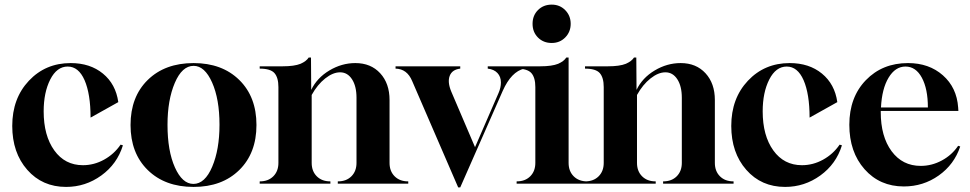

<svg xmlns="http://www.w3.org/2000/svg" viewBox="-20 -795 4200 831"><path d="M266 14Q163 14 98 -60Q33 -134 33 -250Q33 -369 105 -445.5Q177 -522 286 -522Q370 -522 425.5 -476.5Q481 -431 492 -353L372 -286Q372 -388 346 -448Q320 -507 273 -507Q226 -507 197.5 -451Q169 -395 169 -313Q169 -208 215 -144Q261 -80 339 -80Q387 -80 430.5 -104Q474 -128 502 -169L512 -166Q487 -85 418.5 -35.5Q350 14 266 14Z M818 14Q694 14 619.5 -59Q545 -132 545 -254Q545 -376 619.5 -449Q694 -522 818 -522Q941 -522 1015.5 -449Q1090 -376 1090 -254Q1090 -132 1015.5 -59Q941 14 818 14ZM817 1Q867 1 898.5 -73.5Q930 -148 930 -255Q930 -366 898 -438Q866 -510 818 -510Q768 -510 736.5 -436Q705 -362 705 -255Q705 -142 737 -70.5Q769 1 817 1Z M1104 0V-10H1105Q1141 -10 1163 -32Q1185 -54 1185 -90V-418Q1185 -459 1168 -478.5Q1151 -498 1104 -498V-508H1203Q1254 -508 1281 -519Q1306 -530 1316 -546H1326L1327 -406Q1352 -458 1405.5 -490Q1459 -522 1518 -522Q1585 -522 1625.5 -478Q1666 -434 1666 -362V-90Q1666 -54 1688 -32Q1710 -10 1746 -10H1747V0H1442V-10H1443Q1479 -10 1501 -32Q1523 -54 1523 -90V-372Q1523 -422 1503.5 -452Q1484 -482 1452 -482Q1421 -482 1387.5 -455.5Q1354 -429 1329 -384V-90Q1329 -54 1351 -32Q1373 -10 1409 -10H1410V0Z M1963 16 1764 -444Q1742 -497 1692 -498V-508H1972V-498Q1937 -494 1926.5 -467Q1916 -440 1933 -399L2036 -158L2138 -393Q2148 -416 2148 -438Q2148 -463 2133 -479Q2118 -495 2091 -498V-508H2249V-498Q2193 -485 2156 -402L1972 16Z M2368 -609Q2332 -609 2308.5 -632.5Q2285 -656 2285 -692Q2285 -728 2308.5 -751.5Q2332 -775 2368 -775Q2403 -775 2426.5 -751Q2450 -727 2450 -692Q2450 -657 2426.5 -633Q2403 -609 2368 -609ZM2216 0V-10H2217Q2253 -10 2275 -32Q2297 -54 2297 -90V-418Q2297 -459 2280 -478.5Q2263 -498 2216 -498V-508H2318Q2369 -508 2396 -519Q2421 -530 2431 -546H2441V-90Q2441 -54 2463 -32Q2485 -10 2521 -10H2522V0Z M2512 0V-10H2513Q2549 -10 2571 -32Q2593 -54 2593 -90V-418Q2593 -459 2576 -478.5Q2559 -498 2512 -498V-508H2611Q2662 -508 2689 -519Q2714 -530 2724 -546H2734L2735 -406Q2760 -458 2813.5 -490Q2867 -522 2926 -522Q2993 -522 3033.5 -478Q3074 -434 3074 -362V-90Q3074 -54 3096 -32Q3118 -10 3154 -10H3155V0H2850V-10H2851Q2887 -10 2909 -32Q2931 -54 2931 -90V-372Q2931 -422 2911.5 -452Q2892 -482 2860 -482Q2829 -482 2795.5 -455.5Q2762 -429 2737 -384V-90Q2737 -54 2759 -32Q2781 -10 2817 -10H2818V0Z M3378 14Q3275 14 3210 -60Q3145 -134 3145 -250Q3145 -369 3217 -445.5Q3289 -522 3398 -522Q3482 -522 3537.5 -476.5Q3593 -431 3604 -353L3484 -286Q3484 -388 3458 -448Q3432 -507 3385 -507Q3338 -507 3309.5 -451Q3281 -395 3281 -313Q3281 -208 3327 -144Q3373 -80 3451 -80Q3499 -80 3542.5 -104Q3586 -128 3614 -169L3624 -166Q3599 -85 3530.5 -35.5Q3462 14 3378 14Z M3892 12Q3788 12 3722 -62.5Q3656 -137 3656 -255Q3656 -374 3727.5 -448Q3799 -522 3910 -522Q4001 -522 4061 -469Q4121 -416 4127 -330L4128 -315H3792V-310Q3792 -204 3839 -140.5Q3886 -77 3965 -77Q4013 -77 4056.5 -100.5Q4100 -124 4127 -164L4136 -161Q4110 -83 4043 -35.5Q3976 12 3892 12ZM3793 -330H3996Q3996 -410 3970 -458.5Q3944 -507 3899 -507Q3855 -507 3826 -459Q3797 -411 3793 -330Z"/></svg>

Font: Gloock
Style: Regular
Weight: 400
Designer: Duarte Pinto
Foundry: Duarte Pinto
Version: Version 1.000